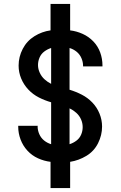

<svg xmlns="http://www.w3.org/2000/svg" viewBox="-20 -858 616 980"><path d="M238 102H338V-32Q382 -39 421 -62.5Q460 -86 480.5 -127Q501 -168 501 -212Q501 -246 488 -278Q475 -310 451.5 -334.5Q428 -359 398 -374.5Q368 -390 335 -400V-613Q355 -607 371 -594Q387 -581 395.5 -561.5Q404 -542 404 -522Q404 -521 404 -519H503V-524Q503 -558 491.5 -590Q480 -622 456.5 -646.5Q433 -671 402 -685Q371 -699 338 -703V-838H238V-703Q194 -697 155.5 -673Q117 -649 96 -608.5Q75 -568 75 -523Q75 -489 88 -457.5Q101 -426 124.5 -401Q148 -376 178.5 -360.5Q209 -345 241 -336V-122Q221 -128 205 -141Q189 -154 180.5 -173.5Q172 -193 172 -213Q172 -215 173 -216H73V-211Q73 -178 85 -146Q97 -114 120 -89Q143 -64 174 -50Q205 -36 238 -32ZM241 -430Q223 -439 207.5 -453Q192 -467 183 -486.5Q174 -506 174 -526Q174 -546 182 -564.5Q190 -583 206 -595Q222 -607 241 -613ZM335 -122V-305Q354 -296 369.5 -282Q385 -268 393.5 -249Q402 -230 402 -209Q402 -189 394 -170.5Q386 -152 370 -140Q354 -128 335 -122Z"/></svg>

Font: Iosevka Sparkle Medium
Style: Regular
Weight: 500
Designer: Belleve Invis
Foundry: Belleve Invis
Version: Version 4.5.0; ttfautohint (v1.8.3)